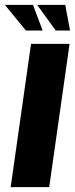

<svg xmlns="http://www.w3.org/2000/svg" viewBox="-54 -772 309 792"><path d="M-10 0 74 -591H233L149 0ZM235 -646H176L99 -752H215ZM122 -646H53L-34 -752H82Z"/></svg>

Font: Alumni Sans Black
Style: Italic
Weight: 900
Italic angle: -8°
Version: Version 1.016